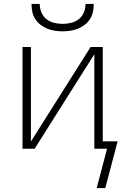

<svg xmlns="http://www.w3.org/2000/svg" viewBox="-20 -760 640 981"><path d="M300 -600Q280 -600 260 -603Q240 -606 221.5 -613.5Q203 -621 187 -633.5Q171 -646 160 -663Q149 -680 145 -700Q141 -720 141 -740H183Q183 -718 191.5 -697Q200 -676 217 -662.5Q234 -649 256 -643.5Q278 -638 300 -638Q322 -638 344 -643.5Q366 -649 383 -662.5Q400 -676 408.5 -697Q417 -718 417 -740H459Q459 -720 455 -700Q451 -680 440 -663Q429 -646 413 -633.5Q397 -621 378.5 -613.5Q360 -606 340 -603Q320 -600 300 -600ZM474 201 527 0H462V-483L157 0H95V-520H138V-37L443 -520H505V-38H581L518 201Z"/></svg>

Font: Iosevka SS04 XLt Ex
Style: Regular
Weight: 200
Width: 7
Monospace: yes
Designer: Belleve Invis
Foundry: Belleve Invis
Version: Version 19.0.0; ttfautohint (v1.8.4)